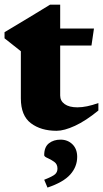

<svg xmlns="http://www.w3.org/2000/svg" viewBox="-22 -562 454 847"><path d="M243.5 -140.5Q243.5 -117 263.2 -102.8Q283 -88.5 319.5 -88.5Q359.5 -88.5 412 -107.5V-74.5Q356.5 -29 308.8 -7Q261 15 227.5 15Q158.5 15 114.2 -18.5Q70 -52 70 -128V-336L-2 -393V-420Q25.5 -436.5 62.8 -458.8Q100 -481 136.8 -503.5Q173.5 -526 199 -541.5H243.5V-436H392.5L381.5 -361H243.5ZM173 231Q211 216 221.2 206.5Q231.5 197 231.5 181.5Q231.5 162 217 151.8Q202.5 141.5 187.8 135.2Q173 129 173 122.5Q173 86.5 193.8 70.2Q214.5 54 245 54Q276.5 54 297.5 74.5Q318.5 95 318.5 130Q318.5 173.5 288 207.8Q257.5 242 187.5 265.5Z"/></svg>

Font: Newsreader 16pt ExtraBold
Style: Regular
Weight: 800
Designer: Hugues Gentile
Foundry: Production Type
Version: Version 1.003; ttfautohint (v1.8.3)